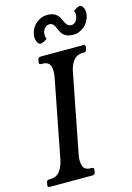

<svg xmlns="http://www.w3.org/2000/svg" viewBox="-137 -924 681 988"><g transform="rotate(-15 203.0 -429.5)"><path d="M187.5 -121Q180.8 -87 188.8 -62.5Q196.8 -38 229.8 -38H234.8Q247.8 -38 245.8 -25L243.8 -13Q240.8 0 227.8 0H1.2Q-11.8 0 -8.8 -13L-6.8 -25Q-4.8 -38 8.2 -38H14.2Q48.2 -38 65.8 -62.5Q83.2 -87 90 -121L171.2 -539Q177.5 -574 169.9 -598Q162.2 -622 128.2 -622H122.2Q109.2 -622 111.5 -635L114.2 -647Q116.2 -660 129.2 -660H355.8Q368.8 -660 366.8 -647L364 -635Q361.8 -622 348.8 -622H343.8Q310.8 -622 292.9 -598Q275 -574 268.8 -539ZM289.8 -805.2Q297.2 -788.5 305.4 -781.9Q313.5 -775.2 323.5 -775.2Q337 -775.2 346.5 -784.8Q356 -794.2 358.5 -808Q360.5 -816.2 360.2 -824.9Q360 -833.5 356.2 -842.8Q364 -848.5 373.8 -853.9Q383.5 -859.2 391.8 -859.2Q402 -859.2 409.6 -842.9Q417.2 -826.5 413 -804Q405.5 -767 379 -745.9Q352.5 -724.8 324 -724.8Q296.8 -724.8 282 -733.1Q267.2 -741.5 260 -753.6Q252.8 -765.8 248.5 -777Q242 -794.8 233.9 -801.8Q225.8 -808.8 215 -808.8Q201.5 -808.8 191.5 -798.4Q181.5 -788 179 -775Q175 -757.5 182.2 -740.2Q174.8 -734.5 164.8 -729.1Q154.8 -723.8 145.8 -723.8Q136.2 -723.8 128.8 -740.2Q121.2 -756.8 124.5 -778Q132 -816 159.1 -837.1Q186.2 -858.2 214.8 -858.2Q241 -858.2 255.6 -849.8Q270.2 -841.2 278 -828.8Q285.8 -816.2 289.8 -805.2Z"/></g></svg>

Font: Young Serif Light
Style: Italic
Weight: 300
Italic angle: -10.979°
Designer: Bastien Sozeau
Foundry: NBR — Bastien Sozeau
Version: Version 5.001